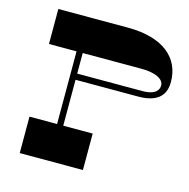

<svg xmlns="http://www.w3.org/2000/svg" viewBox="-104 -800 886 901"><g transform="rotate(15 339.5 -350.0)"><path d="M408 -700H70V-530H204V-177H70V0H377V-177H234V-400H539C660 -400 669 -470 669 -506C669 -619 584 -700 408 -700ZM550 -430H234V-530H521C587 -530 629 -509 629 -478C629 -461 620 -430 550 -430Z"/></g></svg>

Font: Space Cowgirl Black
Style: Regular
Weight: 900
Designer: Valery Marier
Foundry: Valery Marier
Version: Version 1.000;hotconv 1.0.109;makeotfexe 2.5.65596